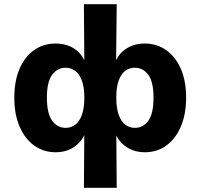

<svg xmlns="http://www.w3.org/2000/svg" viewBox="-20 -713 953 913"><path d="M379 180 381 -82H386Q369 -39 332 -14Q295 11 244 11Q187 11 142.5 -21Q98 -53 73 -111.5Q48 -170 48 -248Q48 -328 73 -386Q98 -444 142.5 -475Q187 -506 244 -506Q295 -506 332.5 -482Q370 -458 386 -414H381L379 -693H535L532 -414H527Q543 -458 581 -482Q619 -506 669 -506Q726 -506 770.5 -474.5Q815 -443 840 -385.5Q865 -328 865 -248Q865 -170 840 -111.5Q815 -53 771 -21Q727 11 669 11Q619 11 581.5 -14Q544 -39 527 -82H533L535 180ZM292 -105Q318 -105 338 -120Q358 -135 369.5 -167Q381 -199 381 -249Q381 -299 369 -330.5Q357 -362 337 -376.5Q317 -391 292 -391Q253 -391 228 -357.5Q203 -324 203 -249Q203 -173 228 -139Q253 -105 292 -105ZM621 -105Q661 -105 685.5 -139Q710 -173 710 -249Q710 -324 685 -357.5Q660 -391 621 -391Q596 -391 576 -376.5Q556 -362 544.5 -330.5Q533 -299 533 -249Q533 -199 544.5 -167Q556 -135 576 -120Q596 -105 621 -105Z"/></svg>

Font: Nunito Sans 10pt ExtraBold
Style: Regular
Weight: 800
Designer: Vernon Adams
Foundry: Vernon Adams
Version: Version 3.101;gftools[0.9.27]